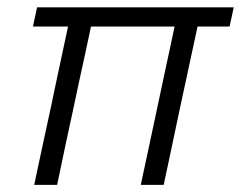

<svg xmlns="http://www.w3.org/2000/svg" viewBox="-20 -516 672 536"><path d="M75.5 0Q87 -55 98.5 -108Q110 -161 123 -221L133 -269Q143.5 -318.5 152.5 -360.5Q161.5 -402.5 170 -442H72L83.5 -495.5H632.5L621 -442H531.5L478 -193.5Q468.5 -147.5 458 -98.5Q447.5 -49.5 437 0H373Q381 -37 392 -88.5Q403 -140 414.5 -194Q426 -248 438.5 -306.8Q451 -365.5 467.5 -442H234Q226 -404.5 217.8 -366Q209.5 -327.5 200 -284.5L186 -218.5Q173.5 -161.5 162.2 -108.2Q151 -55 139.5 0Z"/></svg>

Font: Commissioner Light
Style: Italic
Weight: 300
Italic angle: -12°
Designer: Kostas Bartsokas
Foundry: Kostas Bartsokas
Version: Version 1.000; ttfautohint (v1.8.3)